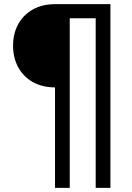

<svg xmlns="http://www.w3.org/2000/svg" viewBox="-20 -725 637 925"><path d="M245 180V-304Q184 -304 138.5 -329.5Q93 -355 68 -400.5Q43 -446 43 -505Q43 -564 68 -609Q93 -654 138.5 -679.5Q184 -705 246 -705H512V180H441V-637H316V180Z"/></svg>

Font: Nunito Sans 12pt Medium
Style: Regular
Weight: 500
Designer: Vernon Adams
Foundry: Vernon Adams
Version: Version 3.101;gftools[0.9.27]